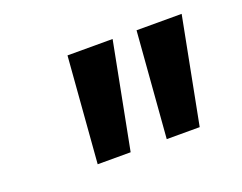

<svg xmlns="http://www.w3.org/2000/svg" viewBox="-62 -852 656 520"><g transform="rotate(-20 266.0 -592.5)"><path d="M143 -440H238L297 -745H167ZM342 -440H437L496 -745H366Z"/></g></svg>

Font: Mluvka ExtraBold
Style: Italic
Weight: 800
Italic angle: -8°
Designer: Modified by Jiří Krblich, Original typeface by Gumpita Rahayu
Foundry: Gumpita Rahayu & Jiří Krblich
Version: Version 2.000;Glyphs 3.1.1 (3134)